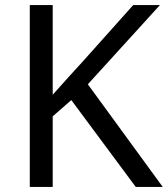

<svg xmlns="http://www.w3.org/2000/svg" viewBox="-20 -734 659 754"><path d="M619 0H513L260 -341L187 -277V0H97V-714H187V-362Q217 -396 248 -430Q279 -464 310 -498L503 -714H608L325 -403Z"/></svg>

Font: Noto Sans Oriya
Style: Regular
Weight: 400
Designer: Amélie Bonet and Sol Matas
Foundry: Google LLC
Version: Version 2.006